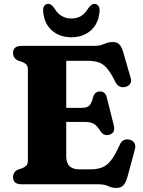

<svg xmlns="http://www.w3.org/2000/svg" viewBox="-20 -932 724 971"><path d="M46 -664Q46 -700 89.5 -700H456.5Q478.5 -700 493.2 -705Q508 -710 520.8 -714.8Q533.5 -719.5 549 -719.5Q572.5 -719.5 584.2 -706.8Q596 -694 604 -665.5L641 -537Q646 -520 638.2 -508.2Q630.5 -496.5 614.5 -492.5Q599 -488.5 585.2 -494.5Q571.5 -500.5 562.5 -519Q540.5 -564.5 520.5 -587.2Q500.5 -610 477.5 -617.2Q454.5 -624.5 424 -624.5H315V-386.5H391Q421 -386.5 432 -398Q443 -409.5 450.5 -439.5Q458.5 -469 484.5 -469.5Q512.5 -470 520 -439.5L555.5 -298Q564.5 -261 534.5 -251Q506.5 -242 488.5 -268Q470 -297 454 -306.2Q438 -315.5 402.5 -315.5H315V-140.5Q315 -75.5 381.5 -75.5H436Q470 -75.5 495 -84.8Q520 -94 541.2 -120.8Q562.5 -147.5 585.5 -199.5Q599.5 -232.5 634 -226Q651.5 -222.5 659.5 -209Q667.5 -195.5 662 -175.5L624 -35.5Q616 -8 604 5.2Q592 18.5 568 18.5Q546 18.5 527.5 9.2Q509 0 477 0H89.5Q46 0 46 -36Q46 -63.5 73 -75L94 -82Q106.5 -87 113.8 -95.2Q121 -103.5 121 -119.5V-580.5Q121 -596.5 113.8 -604.8Q106.5 -613 94 -618L73 -625Q46 -636.5 46 -664ZM341 -838.5Q370.5 -838.5 391 -851.8Q411.5 -865 427.5 -891.5Q442.5 -912.5 457 -912.5Q470.5 -912.5 477.8 -901.8Q485 -891 483.5 -873.5Q478.5 -813 439.5 -778.2Q400.5 -743.5 341 -743.5Q281.5 -743.5 242.2 -778.2Q203 -813 198.5 -873.5Q196.5 -891 203.5 -901.8Q210.5 -912.5 224.5 -912.5Q239 -912.5 254 -891.5Q285 -838.5 341 -838.5Z"/></svg>

Font: Fraunces 9pt Soft
Style: Bold
Weight: 700
Version: Version 1.000;[b76b70a41]